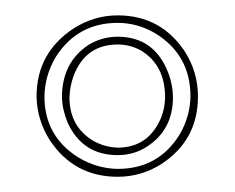

<svg xmlns="http://www.w3.org/2000/svg" viewBox="-20 -651 307 251"><path d="M27.8 -524.9Q27.8 -582 76.2 -613.8Q103 -630.9 133.8 -630.9Q190.4 -630.9 221.7 -583.5Q238.8 -556.6 238.8 -524.9Q238.8 -467.8 190.9 -436.5Q164.6 -419.9 133.8 -419.9Q77.1 -419.9 45.4 -467.3Q28.3 -494.1 27.8 -524.9ZM195.8 -523.9Q195.8 -565.4 165 -584.5Q150.9 -592.8 133.8 -592.8Q91.8 -592.8 76.2 -551.8Q71.3 -538.1 70.8 -523.9Q70.8 -484.9 103 -466.3Q117.7 -458.5 133.8 -458Q173.8 -458 190.4 -496.6Q195.8 -510.3 195.8 -523.9ZM38.1 -524.9Q38.1 -472.7 83 -444.8Q106.9 -430.7 133.8 -430.2Q187 -430.2 214.8 -475.1Q228.5 -498.5 229 -524.9Q229 -579.1 183.1 -607.4Q159.7 -621.1 133.8 -621.1Q81.1 -621.1 52.7 -576.2Q38.6 -552.2 38.1 -524.9ZM206.1 -523.9Q206.1 -481.4 172.4 -459.5Q155.3 -448.2 133.8 -448.2Q87.9 -448.2 68.4 -490.7Q61.5 -507.3 61 -523.9Q61 -569.3 95.7 -592.3Q113.3 -603 133.8 -603Q182.1 -603 200.2 -555.2Q206.1 -539.1 206.1 -523.9Z"/></svg>

Font: Linux Biolinum Outline O
Style: Bold
Weight: 700
Designer: Philipp H. Poll
Foundry: Philipp H. Poll
Version: Version 0.9.2